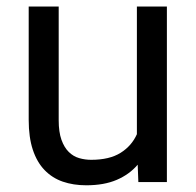

<svg xmlns="http://www.w3.org/2000/svg" viewBox="-20 -548 591 578"><path d="M394.5 -52.2 396.5 0H482.4V-528.3H392.1V-144C381.7 -120.6 365.3 -101.9 343 -87.9C320.7 -73.9 291.2 -66.9 254.4 -66.9C242 -66.9 230 -68.6 218.3 -72C206.5 -75.4 196.1 -81.6 187 -90.6C177.9 -99.5 170.6 -111.7 165 -127.2C159.5 -142.7 156.7 -162.3 156.7 -186V-528.3H66.4V-187C66.4 -151.9 70.6 -121.8 78.9 -96.9C87.2 -72 99 -51.7 114.3 -35.9C129.6 -20.1 147.8 -8.5 168.9 -1.2C190.1 6.1 213.7 9.8 239.7 9.8C275.6 9.8 306.2 4.3 331.5 -6.6C356.9 -17.5 377.9 -32.7 394.5 -52.2Z"/></svg>

Font: Dirooz FD
Style: FD
Weight: 400
Foundry: DejaVu fonts team - Redesigned by Saber Rastikerdar
Version: Version 0.2.1